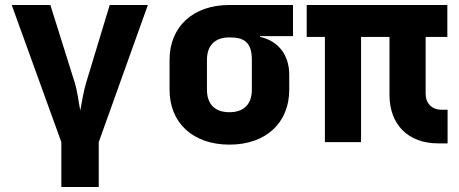

<svg xmlns="http://www.w3.org/2000/svg" viewBox="-20 -570 1840 770"><path d="M376 180V0L573 -550H420L326 -240C315 -204 307 -154 302 -127C296 -154 291 -204 279 -241L182 -550H27L226 0V180Z M1155 -550H900C753 -550 660 -462 660 -330V-210C660 -78 753 10 900 10C1047 10 1140 -78 1140 -210V-270C1140 -350 1096 -406 1023 -422V-425H1155ZM990 -210C990 -152 958 -120 900 -120C842 -120 810 -152 810 -210V-330C810 -388 842 -420 900 -420C958 -420 990 -402 990 -330Z M1775 5V-130H1751C1712 -130 1687 -155 1687 -195V-422H1774V-550H1210V-422H1283V0H1428V-422H1542V-190C1542 -70 1617 5 1737 5Z"/></svg>

Font: Tekne LDO ExtraBold
Style: Regular
Weight: 800
Monospace: yes
Designer: Alessio Laiso, Mario Rullo, Paolo Rosset
Foundry: Alessio Laiso
Version: Version 1.000;hotconv 1.0.109;makeotfexe 2.5.65596